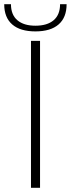

<svg xmlns="http://www.w3.org/2000/svg" viewBox="-56 -891 336 911"><path d="M91 -697H134V0H91ZM-36 -871H-4Q-4 -821 26.5 -795Q57 -769 112 -769Q168 -769 198.5 -795Q229 -821 229 -871H260Q260 -808 222 -775Q184 -742 112 -742Q40 -742 2 -775Q-36 -808 -36 -871Z"/></svg>

Font: Hanken Grotesk ExtraLight
Style: Regular
Weight: 200
Designer: Alfredo Marco Pradil
Foundry: Hanken Design Co.
Version: Version 3.014